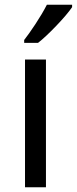

<svg xmlns="http://www.w3.org/2000/svg" viewBox="-20 -786 323 806"><path d="M172.9 0H85V-536.1H172.9ZM81.5 -618.2Q100.1 -641.6 128.7 -684.8Q157.2 -728 176.8 -766.1H282.7V-755.9Q261.2 -724.6 215.8 -677.2Q170.4 -629.9 139.6 -606H81.5Z"/></svg>

Font: Noto Sans Southeast Asian
Style: Regular
Weight: 400
Designer: Monotype Design Team
Foundry: Monotype Imaging Inc.
Version: Version 1.06 uh; ttfautohint (v1.4.1)